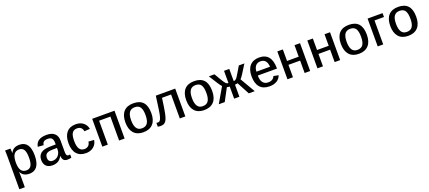

<svg xmlns="http://www.w3.org/2000/svg" viewBox="82 -1877 7647 3424"><g transform="rotate(-20 3906.0 -165.0)"><path d="M532.7 -266.6Q532.7 -130.4 482.7 -60.3Q432.6 9.8 335.4 9.8Q215.8 9.8 172.9 -82.5H170.4Q172.4 -75.7 172.4 2.4V207.5H68.4V-416Q68.4 -455.6 67.4 -483.6Q66.4 -511.7 64.9 -528.3H166Q167 -524.9 168.2 -509Q169.4 -493.2 170.4 -474.1Q171.4 -455.1 171.4 -442.9H173.3Q196.3 -491.7 236.3 -514.9Q276.4 -538.1 338.4 -538.1Q434.6 -538.1 483.6 -470.9Q532.7 -403.8 532.7 -266.6ZM423.3 -265.1Q423.3 -368.7 394.5 -415Q365.7 -461.4 304.2 -461.4Q237.8 -461.4 204.8 -412.1Q171.9 -362.8 171.9 -259.3Q171.9 -161.6 203.6 -113.3Q235.4 -64.9 303.2 -64.9Q365.2 -64.9 394.3 -112.1Q423.3 -159.2 423.3 -265.1Z M772.9 9.8Q694.3 9.8 653.3 -32.2Q612.3 -74.2 612.3 -147.9Q612.3 -230 666 -273.4Q719.7 -316.9 834 -319.8L950.7 -321.8V-349.6Q950.7 -410.2 926.5 -437Q902.3 -463.9 849.6 -463.9Q797.4 -463.9 773.7 -444.8Q750 -425.8 744.6 -382.8L635.7 -390.6Q659.7 -538.1 853 -538.1Q952.6 -538.1 1004.2 -491.2Q1055.7 -444.3 1055.7 -356.4V-140.6Q1055.7 -99.6 1065.9 -80.8Q1076.2 -62 1103 -62Q1117.7 -62 1132.3 -65.4V-4.4Q1112.8 0.5 1095.5 2.9Q1078.1 5.4 1058.1 5.4Q1008.3 5.4 985.1 -20.3Q961.9 -45.9 958.5 -98.6H955.6Q923.3 -41 879.2 -15.6Q835 9.8 772.9 9.8ZM950.7 -255.4 863.3 -253.9Q806.2 -252.4 778.3 -241.7Q750 -231 735.1 -209Q720.2 -187 720.2 -150.9Q720.2 -109.4 741.5 -87.6Q762.7 -65.9 800.8 -65.9Q844.2 -65.9 877.9 -86.4Q911.6 -106.9 931.2 -142.8Q950.7 -178.7 950.7 -217.3Z M1407.2 9.8Q1293 9.8 1232.4 -60.8Q1171.9 -131.3 1171.9 -263.7Q1171.9 -396 1232.9 -467Q1293.9 -538.1 1407.2 -538.1Q1492.2 -538.1 1548.1 -494.4Q1604 -450.7 1618.7 -374L1512.2 -367.2Q1505.9 -410.2 1479.5 -435.5Q1453.1 -460.9 1404.3 -460.9Q1340.3 -460.9 1310.5 -415.3Q1280.8 -369.6 1280.8 -266.6Q1280.8 -166 1312 -116.9Q1343.3 -67.9 1405.8 -67.9Q1450.2 -67.9 1480 -93Q1509.8 -118.2 1516.6 -169.4L1621.6 -163.6Q1614.7 -110.8 1585.9 -72Q1557.1 -33.2 1511.5 -11.7Q1465.8 9.8 1407.2 9.8Z M1822.8 -454.6V0H1718.3V-528.3H2141.6V0H2037.1V-454.6Z M2744.6 -264.6Q2744.6 -129.4 2680.2 -59.8Q2615.7 9.8 2496.6 9.8Q2377.9 9.8 2315.2 -61.8Q2252.4 -133.3 2252.4 -264.6Q2252.4 -398.4 2315.4 -468.3Q2378.4 -538.1 2499.5 -538.1Q2623 -538.1 2683.8 -470.2Q2744.6 -402.3 2744.6 -264.6ZM2635.3 -264.6Q2635.3 -369.1 2603.5 -416.3Q2571.8 -463.4 2501 -463.4Q2428.7 -463.4 2395.3 -414.8Q2361.8 -366.2 2361.8 -264.6Q2361.8 -165.5 2394.8 -115.2Q2427.7 -64.9 2495.1 -64.9Q2569.3 -64.9 2602.3 -113.8Q2635.3 -162.6 2635.3 -264.6Z M2939.9 -63Q2921.9 -25.4 2895.3 -7.8Q2868.7 9.8 2825.2 9.8Q2811.5 9.8 2796.1 8.1Q2780.8 6.3 2769.5 3.4V-69.8Q2782.2 -65.4 2802.7 -65.4Q2812 -65.4 2824.2 -71.5Q2836.4 -77.6 2849.9 -103Q2863.3 -128.4 2875.5 -186.5Q2879.4 -205.1 2883.5 -230.5Q2887.7 -255.9 2893.3 -294.4Q2898.9 -333 2906.7 -389.9Q2914.6 -446.8 2925.8 -528.3H3293.9V0H3189V-454.6H3016.6Q3002.9 -352.1 2991.9 -282Q2981 -211.9 2973.1 -175.3Q2958 -101.6 2939.9 -63Z M3899.4 -264.6Q3899.4 -129.4 3835 -59.8Q3770.5 9.8 3651.4 9.8Q3532.7 9.8 3470 -61.8Q3407.2 -133.3 3407.2 -264.6Q3407.2 -398.4 3470.2 -468.3Q3533.2 -538.1 3654.3 -538.1Q3777.8 -538.1 3838.6 -470.2Q3899.4 -402.3 3899.4 -264.6ZM3790 -264.6Q3790 -369.1 3758.3 -416.3Q3726.6 -463.4 3655.8 -463.4Q3583.5 -463.4 3550 -414.8Q3516.6 -366.2 3516.6 -264.6Q3516.6 -165.5 3549.6 -115.2Q3582.5 -64.9 3649.9 -64.9Q3724.1 -64.9 3757.1 -113.8Q3790 -162.6 3790 -264.6Z M4220.2 -229.5Q4206.1 -229.5 4191.7 -231.9Q4177.2 -234.4 4168.5 -237.8L4041.5 0H3928.2L4094.7 -285.6Q4077.6 -299.8 4038.1 -360.4L3932.6 -528.3H4038.6L4108.9 -408.7Q4123 -384.8 4134.5 -367.2Q4146 -349.6 4154.3 -338.4Q4171.4 -315.9 4184.8 -306.6Q4198.2 -297.4 4220.2 -296.9V-528.3H4319.8V-296.9Q4332.5 -296.9 4343 -300.5Q4353.5 -304.2 4364.3 -314Q4369.1 -318.8 4373.8 -323.5Q4378.4 -328.1 4384.5 -336.2Q4390.6 -344.2 4400.1 -359.6Q4409.7 -375 4425.3 -400.4L4501 -528.3H4606.9L4501.5 -360.4Q4462.9 -300.3 4444.8 -285.6L4611.3 0H4498L4371.1 -237.8Q4362.8 -234.4 4348.4 -231.9Q4334 -229.5 4319.8 -229.5V0H4220.2Z M4757.3 -243.2Q4757.3 -156.7 4792 -110.8Q4826.7 -64.9 4892.1 -64.9Q4942.4 -64.9 4973.1 -85.4Q5003.9 -106 5015.1 -139.6L5109.4 -121.6Q5059.1 9.8 4890.1 9.8Q4772 9.8 4710 -60.3Q4647.9 -130.4 4647.9 -267.1Q4647.9 -397.9 4710.4 -468Q4772.9 -538.1 4888.2 -538.1Q5003.9 -538.1 5062.7 -466.1Q5121.6 -394 5121.6 -252V-243.2ZM5016.6 -316.4Q5010.7 -393.6 4978.3 -429.7Q4945.8 -465.8 4886.7 -465.8Q4828.1 -465.8 4794.4 -426.3Q4760.7 -386.7 4758.3 -316.4Z M5336.4 -235.8V0H5231.9V-528.3H5336.4V-309.6H5558.1V-528.3H5662.6V0H5558.1V-235.8Z M5905.8 -235.8V0H5801.3V-528.3H5905.8V-309.6H6127.4V-528.3H6231.9V0H6127.4V-235.8Z M6834.5 -264.6Q6834.5 -129.4 6770 -59.8Q6705.6 9.8 6586.4 9.8Q6467.8 9.8 6405 -61.8Q6342.3 -133.3 6342.3 -264.6Q6342.3 -398.4 6405.3 -468.3Q6468.3 -538.1 6589.4 -538.1Q6712.9 -538.1 6773.7 -470.2Q6834.5 -402.3 6834.5 -264.6ZM6725.1 -264.6Q6725.1 -369.1 6693.4 -416.3Q6661.6 -463.4 6590.8 -463.4Q6518.6 -463.4 6485.1 -414.8Q6451.7 -366.2 6451.7 -264.6Q6451.7 -165.5 6484.6 -115.2Q6517.6 -64.9 6585 -64.9Q6659.2 -64.9 6692.1 -113.8Q6725.1 -162.6 6725.1 -264.6Z M7049.3 -454.6V0H6944.8V-528.3H7229V-454.6Z M7771.5 -264.6Q7771.5 -129.4 7707 -59.8Q7642.6 9.8 7523.4 9.8Q7404.8 9.8 7342 -61.8Q7279.3 -133.3 7279.3 -264.6Q7279.3 -398.4 7342.3 -468.3Q7405.3 -538.1 7526.4 -538.1Q7649.9 -538.1 7710.7 -470.2Q7771.5 -402.3 7771.5 -264.6ZM7662.1 -264.6Q7662.1 -369.1 7630.4 -416.3Q7598.6 -463.4 7527.8 -463.4Q7455.6 -463.4 7422.1 -414.8Q7388.7 -366.2 7388.7 -264.6Q7388.7 -165.5 7421.6 -115.2Q7454.6 -64.9 7522 -64.9Q7596.2 -64.9 7629.2 -113.8Q7662.1 -162.6 7662.1 -264.6Z"/></g></svg>

Font: Arimo Medium
Style: Regular
Weight: 500
Designer: Steve Matteson
Foundry: Monotype Imaging Inc.
Version: Version 1.33